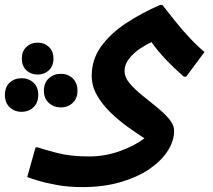

<svg xmlns="http://www.w3.org/2000/svg" viewBox="-141 -499 870 783"><path d="M195 264Q138 264 91.5 255.5Q45 247 14 237.5Q-17 228 -30 223L4 102H13Q36 110 91 124.5Q146 139 221 139Q288 139 348.5 117Q409 95 448 65Q417 45 380 18.5Q343 -8 309.5 -40.5Q276 -73 254.5 -110.5Q233 -148 233 -190Q233 -256 271 -309Q309 -362 372.5 -404Q436 -446 512 -479H521Q545 -448 574 -412Q603 -376 634 -343Q665 -310 693 -287L618 -186H609Q569 -221 536.5 -255Q504 -289 477 -327Q458 -319 432 -302Q406 -285 386.5 -261Q367 -237 367 -209Q367 -184 387.5 -159.5Q408 -135 438 -111Q468 -87 498 -62.5Q528 -38 548.5 -14Q569 10 569 35Q569 75 543.5 115.5Q518 156 469.5 189.5Q421 223 351.5 243.5Q282 264 195 264ZM13 -195Q-15 -195 -33.5 -212.5Q-52 -230 -52 -260Q-52 -290 -33.5 -307.5Q-15 -325 13 -325Q40 -325 58.5 -307.5Q77 -290 77 -260Q77 -230 58.5 -212.5Q40 -195 13 -195ZM107 -61Q78 -61 58 -79.5Q38 -98 38 -129Q38 -161 58 -179.5Q78 -198 107 -198Q136 -198 155.5 -179.5Q175 -161 175 -129Q175 -98 155.5 -79.5Q136 -61 107 -61ZM-53 -43Q-82 -43 -101.5 -61.5Q-121 -80 -121 -112Q-121 -144 -101.5 -162Q-82 -180 -53 -180Q-24 -180 -4.5 -162Q15 -144 15 -112Q15 -80 -4.5 -61.5Q-24 -43 -53 -43Z"/></svg>

Font: Kufam SemiBold
Style: Regular
Weight: 600
Designer: Wael Morcos, Artur Schmal
Foundry: Original Type
Version: Version 1.300; ttfautohint (v1.8.3)